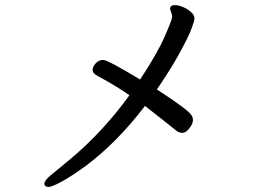

<svg xmlns="http://www.w3.org/2000/svg" viewBox="-20 -714 1040 756"><path d="M171.9 22Q154.8 22 154.8 9.8Q154.8 -3.9 180.2 -24.4Q205.6 -44.9 253.9 -85Q382.8 -191.9 489.7 -338.9Q435.5 -377 365.7 -414.1Q344.7 -424.8 344.7 -439Q344.7 -451.2 356.7 -464.6Q368.7 -478 386.7 -478Q403.8 -478 531.7 -400.9Q599.6 -503.9 628.7 -570.6Q657.7 -637.2 657.7 -647.2Q657.7 -657.2 653.8 -666Q649.9 -674.8 649.9 -680.2Q649.9 -693.8 668.9 -693.8Q682.6 -693.8 700.2 -686.5Q717.8 -679.2 731.7 -667Q745.6 -654.8 745.6 -642.1Q745.6 -629.9 728 -585.9Q680.7 -481.9 597.7 -361.8Q724.6 -279.8 734.9 -258.8Q739.7 -252 739.7 -240.2Q739.7 -227.1 725.8 -209Q711.9 -190.9 698.7 -190.9Q687 -190.9 677.7 -196.8Q622.6 -241.2 550.8 -296.9Q441.9 -153.8 316.9 -60.1Q261.7 -20 223.1 1Q184.6 22 171.9 22Z"/></svg>

Font: LXGW WenKai GB Screen
Style: Regular
Weight: 400
Designer: LXGW / Fontworks Inc.
Foundry: LXGW / Fontworks Inc.
Version: Version 1.321;February 19, 2024;FontCreator 14.0.0.2901 64-b